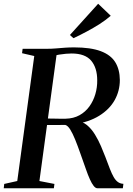

<svg xmlns="http://www.w3.org/2000/svg" viewBox="-32 -1003 710 1023"><path d="M-12 0 -9.5 -23 60 -38.5 150.5 -704.5 85.5 -719.5 88.5 -743H217.5Q243 -743 266.2 -745Q289.5 -747 313.2 -748.8Q337 -750.5 363.5 -750.5Q451 -750.5 504.5 -730.5Q558 -710.5 582 -671.8Q606 -633 606.5 -577Q606.5 -518.5 578.8 -469.2Q551 -420 496.5 -386.2Q442 -352.5 362.5 -340.5L377 -356.5Q407 -356.5 431 -336.8Q455 -317 473.8 -286.5Q492.5 -256 506.2 -223.8Q520 -191.5 529.5 -166.5Q543 -130.5 553.2 -104Q563.5 -77.5 573.5 -60Q583.5 -42.5 595.8 -33.5Q608 -24.5 625.5 -23.5L622.5 0H486.5Q477 0 467 -12.5Q457 -25 446.8 -47.8Q436.5 -70.5 426 -101Q410.5 -144.5 396.2 -185.2Q382 -226 368.5 -259.2Q355 -292.5 342 -313.2Q329 -334 315.5 -337.5Q309 -337.5 295.5 -337.2Q282 -337 265.8 -337Q249.5 -337 234.2 -337Q219 -337 209 -337L215 -372Q223 -371.5 237.2 -371.2Q251.5 -371 267.5 -370.8Q283.5 -370.5 297.2 -370.2Q311 -370 317.5 -370.5Q360 -371.5 391.8 -389.2Q423.5 -407 444.5 -436.2Q465.5 -465.5 476 -501.5Q486.5 -537.5 486 -575Q486 -641.5 453.8 -679.8Q421.5 -718 349.5 -718Q337 -718 319 -716.5Q301 -715 283 -712Q265 -709 253.5 -706L271.5 -726.5L178 -38.5L258 -23L255 0ZM359.5 -799.5 340.5 -816.5 491 -983 558 -919Q532.5 -896.5 499.2 -875.2Q466 -854 429.8 -834.8Q393.5 -815.5 359.5 -799.5Z"/></svg>

Font: Merriweather 120pt Medium
Style: Italic
Weight: 500
Italic angle: -7.8°
Version: Version 2.101